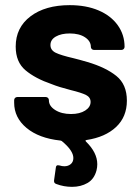

<svg xmlns="http://www.w3.org/2000/svg" viewBox="-20 -541 544 746"><path d="M473 -150Q473 -87 431 -47.5Q389 -8 316 3Q312 4 312 6Q312 7 314 9Q358 52 358 97Q358 109 355 121Q346 155 320 170Q294 185 260 185Q228 185 199 174Q190 171 190 163Q190 162 190 160L197 110Q198 101 205 101Q208 101 212 102Q221 105 230 105Q245 105 255 96.5Q265 88 265 73Q265 44 220 7Q216 5 214 5Q131 -4 83 -44Q35 -84 35 -142V-152Q35 -157 38.5 -160.5Q42 -164 47 -164H158Q163 -164 166.5 -160.5Q170 -157 170 -152V-151Q170 -129 194.5 -113.5Q219 -98 256 -98Q290 -98 311 -111.5Q332 -125 332 -145Q332 -163 314 -172Q296 -181 255 -191Q208 -203 181 -214Q117 -236 79 -268Q41 -300 41 -360Q41 -434 98.5 -477.5Q156 -521 251 -521Q315 -521 363 -500.5Q411 -480 437.5 -443Q464 -406 464 -359Q464 -354 460.5 -350.5Q457 -347 452 -347H345Q340 -347 336.5 -350.5Q333 -354 333 -359Q333 -381 310.5 -396Q288 -411 251 -411Q218 -411 197 -399Q176 -387 176 -366Q176 -346 196.5 -336Q217 -326 265 -315Q276 -312 290 -308.5Q304 -305 320 -300Q391 -279 432 -246Q473 -213 473 -150Z"/></svg>

Font: LinhAnh
Style: Bold
Weight: 700
Designer: Jeremy Tribby
Foundry: Tribby Type
Version: Version 1.408